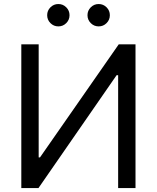

<svg xmlns="http://www.w3.org/2000/svg" viewBox="-20 -952 794 972"><path d="M87.9 -727.5H175.8V-155.3H182.6L581.1 -727.5H666V0H578.1V-571.3H570.3L174.8 0H87.9ZM479.5 -818.4Q456.1 -818.4 439.5 -835Q422.9 -851.6 422.9 -875Q422.9 -898.4 439.5 -915Q456.1 -931.6 479.5 -931.6Q502.9 -931.6 519.5 -915Q536.1 -898.4 536.1 -875Q536.1 -851.6 519.5 -835Q502.9 -818.4 479.5 -818.4ZM275.4 -818.4Q252 -818.4 235.4 -835Q218.8 -851.6 218.8 -875Q218.8 -898.4 235.4 -915Q252 -931.6 275.4 -931.6Q298.8 -931.6 315.4 -915Q332 -898.4 332 -875Q332 -851.6 315.4 -835Q298.8 -818.4 275.4 -818.4Z"/></svg>

Font: GitLab Sans
Style: Regular
Weight: 400
Designer: Rasmus Andersson
Foundry: Modifications by GitLab B.V., manufactured by rsms
Version: Version 4.000;git-c8fb6b7